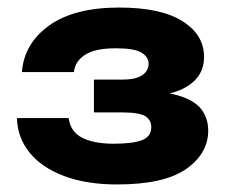

<svg xmlns="http://www.w3.org/2000/svg" viewBox="-20 -889 606 509"><path d="M38 -698Q44 -774 110.5 -821.5Q177 -869 296 -869Q406 -869 463.5 -833Q521 -797 521 -738Q521 -686 473 -658Q425 -630 329 -632V-648Q408 -649 452 -636Q496 -623 514 -599Q532 -575 532 -543Q532 -482 473.5 -441Q415 -400 290 -400Q209 -400 149.5 -422.5Q90 -445 58 -485Q26 -525 25 -576H162Q167 -539 198.5 -523.5Q230 -508 281 -508Q332 -508 356.5 -517.5Q381 -527 381 -552Q381 -571 365 -581Q349 -591 303 -591H229V-678H303Q331 -678 346 -684Q361 -690 367.5 -699.5Q374 -709 374 -720Q374 -738 355 -749.5Q336 -761 287 -761Q233 -761 206 -744Q179 -727 176 -698Z"/></svg>

Font: Unbounded SemiBold
Style: Regular
Weight: 600
Designer: Luke Prowse, Jean-Baptiste Morizot, Fátima Lázaro, Florian Runge
Foundry: NaN
Version: Version 1.700